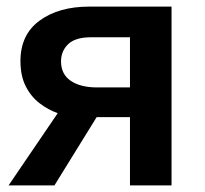

<svg xmlns="http://www.w3.org/2000/svg" viewBox="-20 -562 620 582"><path d="M145 0H6L155 -219Q126 -229 100 -249Q74 -269 58 -300.5Q42 -332 42 -377Q42 -457 100 -499.5Q158 -542 251 -542H500V0H374V-207H273ZM165 -376Q165 -337 194.5 -317Q224 -297 274 -297H374V-449H256Q208 -449 186.5 -428Q165 -407 165 -376Z"/></svg>

Font: Noto Sans SemiBold
Style: Regular
Weight: 600
Designer: Monotype Design Team
Foundry: Monotype Imaging Inc.
Version: Version 2.007